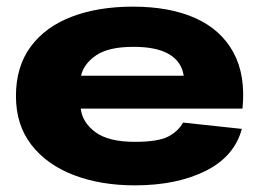

<svg xmlns="http://www.w3.org/2000/svg" viewBox="-20 -546 782 578"><path d="M386 12Q283 12 202 -19Q121 -50 74.5 -110Q28 -170 28 -257Q28 -345 72 -405Q116 -465 195.5 -495.5Q275 -526 380 -526Q491 -526 568 -491.5Q645 -457 682.5 -388.5Q720 -320 710 -219H223Q228 -177 267.5 -148Q307 -119 386 -119Q456 -119 486.5 -135Q517 -151 531 -177L708 -158Q686 -75 599 -31.5Q512 12 386 12ZM382 -405Q307 -405 269.5 -379.5Q232 -354 224 -318H533Q527 -360 489.5 -382.5Q452 -405 382 -405Z"/></svg>

Font: Special Gothic Extended Bold
Style: Regular
Weight: 700
Width: 7
Designer: Alistair McCready
Foundry: Monolith
Version: Version 1.000; ttfautohint (v1.8.4.7-5d5b)